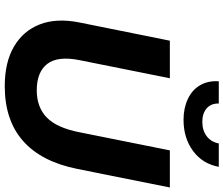

<svg xmlns="http://www.w3.org/2000/svg" viewBox="-88 -864 963 828"><g transform="rotate(90 394.0 -449.5)"><path d="M351 12Q248 12 180 -28Q112 -68 84.5 -139.5Q57 -211 76 -308L155 -700H317L239 -311Q220 -217 255 -171.5Q290 -126 369 -126Q442 -126 486.5 -169.5Q531 -213 550 -311L628 -700H788L708 -301Q677 -146 587.5 -67Q498 12 351 12ZM496 -759Q446 -759 406.5 -777.5Q367 -796 347 -830.5Q327 -865 330 -911H426Q425 -878 446.5 -859Q468 -840 505 -840Q542 -840 567 -859Q592 -878 598 -911H699Q686 -841 630.5 -800Q575 -759 496 -759Z"/></g></svg>

Font: Montserrat Thin
Style: Bold Italic
Weight: 700
Italic angle: -11.3°
Version: Version 9.000